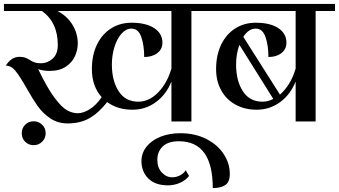

<svg xmlns="http://www.w3.org/2000/svg" viewBox="-33 -620 1730 980"><path d="M1043 -564H944V0H842V-204Q816 -138 763 -99Q710 -60 643 -60Q567 -60 514 -99Q471 -44 424 -17Q377 10 312 10Q262 10 223.5 -16Q185 -42 159 -79Q133 -116 101 -173Q68 -231 46 -258Q24 -285 -3 -285Q9 -306 27 -318Q45 -330 65 -330Q84 -330 95 -326Q106 -322 119 -314Q131 -306 143.5 -301.5Q156 -297 176 -297Q209 -297 235.5 -320.5Q262 -344 262 -390Q262 -506 181 -564H-13V-600H1043ZM842 -564H260Q310 -538 337 -493.5Q364 -449 364 -398Q364 -366 350 -334Q336 -302 303.5 -280Q271 -258 219 -258Q189 -258 162 -267Q208 -171 245 -121.5Q282 -72 309.5 -57Q337 -42 364 -42Q392 -42 425 -62.5Q458 -83 486 -124Q436 -180 436 -267Q436 -339 462 -392.5Q488 -446 534 -475Q580 -504 638 -504Q712 -504 754 -476.5Q796 -449 796 -402Q796 -369 770 -349Q744 -329 703 -329Q703 -389 688 -431.5Q673 -474 638 -474Q610 -474 587 -448Q564 -422 551 -379.5Q538 -337 538 -291Q538 -208 572.5 -154.5Q607 -101 673 -101Q728 -101 774 -148Q820 -195 842 -270ZM200 60Q200 86 182 103.5Q164 121 139 121Q113 121 95.5 103.5Q78 86 78 60Q78 34 95.5 16.5Q113 -1 139 -1Q164 -1 182 16.5Q200 34 200 60Z M689 202Q689 161 715 128.5Q741 96 786 78Q831 60 887 60Q962 60 1019.5 89Q1077 118 1108.5 166Q1140 214 1140 268Q1140 309 1117 324.5Q1094 340 1053 340Q1053 101 880 101Q825 101 797.5 127.5Q770 154 770 196Q770 236 793 260.5Q816 285 846 285Q867 285 886 275Q905 265 915 249L932 278Q915 300 886 313Q857 326 824 326Q759 326 724 291Q689 256 689 202Z M1677 -600V-564H1578V0H1476V-204Q1450 -138 1397 -99Q1344 -60 1277 -60Q1216 -60 1169 -86Q1122 -112 1096 -159Q1070 -206 1070 -267Q1070 -339 1096 -392.5Q1122 -446 1168 -475Q1214 -504 1272 -504Q1346 -504 1387.5 -476.5Q1429 -449 1429 -402Q1429 -369 1403.5 -349Q1378 -329 1337 -329Q1337 -389 1322 -431.5Q1307 -474 1272 -474Q1236 -474 1209 -432L1396 -137Q1452 -187 1476 -270V-564H1019V-600ZM1307 -101Q1334 -101 1362 -115L1189 -391Q1172 -345 1172 -291Q1172 -208 1206.5 -154.5Q1241 -101 1307 -101Z"/></svg>

Font: Arya
Style: Regular
Weight: 400
Designer: Eduardo Rodriguez Tunni, Modular Infotech
Foundry: Eduardo Rodriguez Tunni, Modular Infotech
Version: Version 1.002